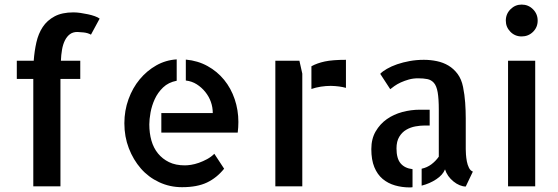

<svg xmlns="http://www.w3.org/2000/svg" viewBox="-20 -817 2449 842"><path d="M319.3 -676.8Q299.8 -676.8 286.6 -667Q273.4 -657.2 264.6 -639.6Q255.9 -622.1 252 -599.1Q248 -576.2 247.1 -550.8H332V-470.7H245.1V-423.8V0H126V-423.8V-470.7H53.7V-550.8H127.9Q130.9 -592.8 139.6 -631.3Q148.4 -669.9 167.5 -698.7Q186.5 -727.5 219.2 -745.1Q252 -762.7 301.8 -762.7Q316.4 -762.7 333 -760.3Q349.6 -757.8 365.7 -754.4Q381.8 -751 395.5 -746.1Q409.2 -741.2 417 -735.4L378.9 -665Q365.2 -672.9 346.2 -674.8Q327.1 -676.8 319.3 -676.8Z M794.9 -555.7Q847.7 -550.8 890.1 -527.3Q932.6 -503.9 962.9 -466.8Q993.2 -429.7 1009.3 -381.8Q1025.4 -334 1025.4 -282.2Q1025.4 -258.8 1022.5 -235.4H687.5V-321.3H913.1Q913.1 -346.7 904.8 -370.1Q896.5 -393.6 880.4 -413.6Q864.3 -433.6 842.8 -447.3Q821.3 -460.9 794.9 -463.9ZM791 -91.8Q801.8 -91.8 817.9 -94.2Q834 -96.7 852.1 -103Q870.1 -109.4 888.2 -119.1Q906.2 -128.9 919.9 -142.6L962.9 -77.1Q930.7 -37.1 887.7 -16.6Q844.7 3.9 778.3 3.9Q724.6 3.9 677.7 -18.1Q630.9 -40 597.7 -78.1Q564.5 -116.2 544.9 -167Q525.4 -217.8 525.4 -276.4Q525.4 -332 543.5 -381.8Q561.5 -431.6 592.8 -469.2Q624 -506.8 665.5 -530.3Q707 -553.7 754.9 -556.6V-462.9Q718.8 -456.1 695.3 -433.6Q671.9 -411.1 658.7 -382.3Q645.5 -353.5 640.1 -323.2Q634.8 -293 634.8 -271.5Q634.8 -233.4 644 -200.7Q653.3 -168 672.9 -144Q692.4 -120.1 721.2 -106Q750 -91.8 791 -91.8Z M1293 -550.8 1305.7 -494.1V-195.3V-193.4V0H1187.5V-550.8ZM1345.7 -526.4Q1370.1 -540 1404.3 -547.4Q1438.5 -554.7 1497.1 -554.7V-431.6Q1469.7 -439.5 1430.7 -440.4Q1409.2 -440.4 1387.2 -437Q1365.2 -433.6 1345.7 -426.8Z M1718.8 -166Q1718.8 -122.1 1736.8 -100.6Q1754.9 -79.1 1789.1 -75.2V3.9Q1785.2 4.9 1776.4 4.9Q1743.2 4.9 1712.4 -3.9Q1681.6 -12.7 1658.2 -32.2Q1634.8 -51.8 1621.6 -84Q1608.4 -116.2 1608.4 -163.1Q1608.4 -208 1627.4 -240.7Q1646.5 -273.4 1676.3 -294.4Q1706.1 -315.4 1744.1 -325.7Q1782.2 -335.9 1821.3 -335.9H1864.3V-266.6H1842.8Q1823.2 -266.6 1801.8 -262.7Q1780.3 -258.8 1761.7 -248Q1743.2 -237.3 1731 -217.3Q1718.8 -197.3 1718.8 -166ZM2022.5 -163.1Q2022.5 -155.3 2023.4 -140.1Q2024.4 -125 2027.3 -109.4Q2030.3 -93.8 2036.6 -81.1Q2043 -68.4 2053.7 -64.5L2022.5 1Q2009.8 1 1995.6 -4.9Q1981.4 -10.7 1968.3 -21.5Q1955.1 -32.2 1945.8 -45.4Q1936.5 -58.6 1931.6 -74.2Q1921.9 -49.8 1893.1 -30.8Q1864.3 -11.7 1829.1 -2.9V-77.1Q1852.5 -82 1871.6 -96.2Q1890.6 -110.4 1904.3 -129.9V-335.9Q1904.3 -383.8 1899.4 -412.1Q1894.5 -440.4 1882.8 -453.6Q1871.1 -466.8 1854 -470.2Q1836.9 -473.6 1813.5 -473.6Q1792 -473.6 1772.9 -468.3Q1753.9 -462.9 1737.8 -455.6Q1721.7 -448.2 1709.5 -439.5Q1697.3 -430.7 1691.4 -425.8L1647.5 -493.2Q1657.2 -503.9 1676.8 -515.1Q1696.3 -526.4 1721.7 -535.2Q1747.1 -543.9 1776.9 -549.3Q1806.6 -554.7 1838.9 -554.7Q1868.2 -554.7 1896 -548.8Q1923.8 -543 1946.8 -529.3Q1969.7 -515.6 1986.8 -492.7Q2003.9 -469.7 2010.7 -435.5Q2017.6 -401.4 2020 -366.7Q2022.5 -332 2022.5 -297.9V-170.9Z M2327.1 -550.8H2208V0H2327.1ZM2337.9 -726.6Q2337.9 -697.3 2317.4 -677.2Q2296.9 -657.2 2267.6 -657.2Q2238.3 -657.2 2218.3 -677.7Q2198.2 -698.2 2198.2 -726.6Q2198.2 -755.9 2218.8 -776.4Q2239.3 -796.9 2267.6 -796.9Q2296.9 -796.9 2317.4 -776.4Q2337.9 -755.9 2337.9 -726.6Z"/></svg>

Font: Allerta
Style: Stencil
Weight: 400
Designer: Matt McInerney
Foundry: Matt McInerney
Version: Version 1.0